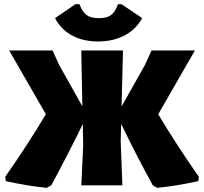

<svg xmlns="http://www.w3.org/2000/svg" viewBox="-20 -889 979 921"><path d="M8 -20C77 -5 142 6 204 12L226 0C292 -123 342 -221 377 -294L379 -190L370 0H567L559 -210L561 -295C612 -189 663 -91 713 0L734 12C797 6 862 -5 931 -20L934 -41C863 -142 798 -242 739 -341L915 -647H707L675 -577L563 -378L570 -647H370L375 -379L264 -577L232 -647H24L200 -341C141 -242 76 -142 5 -41ZM450 -690C537 -690 619 -723 662 -802L563 -869H546C528 -821 508 -802 455 -802C401 -802 380 -820 361 -869H342L244 -802C285 -723 364 -690 450 -690Z"/></svg>

Font: Luna Sans Black
Style: Regular
Weight: 900
Designer: Juan Pablo del Peral
Foundry: Huerta Tipografica
Version: Version 2.001; ttfautohint (v1.5)